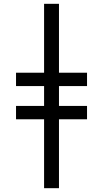

<svg xmlns="http://www.w3.org/2000/svg" viewBox="-20 -843 540 1006"><path d="M211 143V-218H64V-288H211V-392H64V-462H211V-823H289V-462H436V-392H289V-288H436V-218H289V143Z"/></svg>

Font: Iosevka Fuck
Style: Regular
Weight: 400
Monospace: yes
Designer: Belleve Invis
Foundry: Belleve Invis
Version: Version 28.0.7; ttfautohint (v1.8.3)